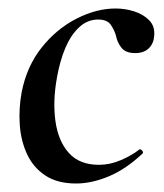

<svg xmlns="http://www.w3.org/2000/svg" viewBox="-20 -419 386 452"><path d="M159 13Q115 13 86.5 -6Q58 -25 43.5 -56.5Q29 -88 26.5 -126Q24 -164 31 -202Q43 -263 78 -307Q113 -351 160 -375Q207 -399 252 -399Q275 -399 296.5 -392Q318 -385 331.5 -371Q345 -357 343 -335Q342 -317 330.5 -305.5Q319 -294 298 -294Q276 -294 266 -306.5Q256 -319 253 -335Q249 -349 240.5 -361Q232 -373 211 -373Q186 -373 166.5 -355Q147 -337 134 -306.5Q121 -276 114 -236Q104 -181 110.5 -134Q117 -87 142 -59Q167 -31 213 -31Q239 -31 264.5 -42Q290 -53 308 -67Q310 -69 314 -65Q318 -61 316 -58Q277 -21 236.5 -4Q196 13 159 13Z"/></svg>

Font: Cormorant Infant Light SemiBold
Style: Italic
Weight: 600
Italic angle: -10°
Version: Version 4.001